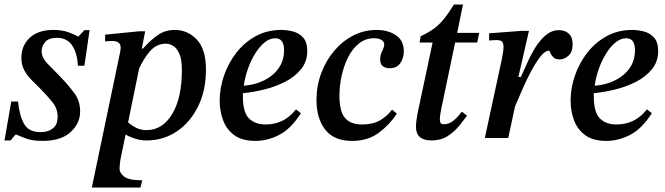

<svg xmlns="http://www.w3.org/2000/svg" viewBox="-22 -613 2953 853"><path d="M167 13Q123 13 94.5 2.5Q66 -8 51 -15H47L25 11H-2L28 -162H58Q65 -96 86 -61Q107 -26 158 -26Q192 -26 213 -42.5Q234 -59 234 -94Q234 -130 212.5 -157Q191 -184 161 -215Q139 -237 118.5 -257.5Q98 -278 85.5 -301.5Q73 -325 73 -356Q73 -410 110 -445Q147 -480 216 -480Q253 -480 281.5 -470Q310 -460 323 -451H327L353 -479H376L353 -321H324Q321 -379 298 -412Q275 -445 231 -445Q195 -445 179 -426.5Q163 -408 163 -386Q163 -357 189.5 -330Q216 -303 250 -268Q285 -231 309.5 -197.5Q334 -164 334 -117Q334 -65 291.5 -26Q249 13 167 13Z M629 11Q602 11 576.5 2.5Q551 -6 536 -15L513 96Q512 104 510.5 116Q509 128 509 137Q509 155 529.5 171.5Q550 188 610 188L602 220H386L512 -383Q513 -388 513.5 -392.5Q514 -397 514 -402Q514 -431 476 -431Q466 -431 455.5 -430Q445 -429 445 -429V-459L596 -474H623L608 -397H613Q649 -437 681 -458.5Q713 -480 754 -480Q812 -480 852.5 -437Q893 -394 893 -304Q893 -210 857.5 -139Q822 -68 762.5 -28.5Q703 11 629 11ZM547 -69Q561 -57 581.5 -46Q602 -35 629 -35Q700 -35 743 -106.5Q786 -178 786 -302Q786 -351 774 -376Q762 -401 746 -410Q730 -419 716 -419Q673 -419 644 -385Q615 -351 596 -308Z M1113 13Q1054 13 1019.5 -12Q985 -37 969.5 -78Q954 -119 954 -166Q954 -221 973 -276.5Q992 -332 1027.5 -378Q1063 -424 1113.5 -452Q1164 -480 1228 -480Q1252 -480 1278.5 -473.5Q1305 -467 1324 -447Q1343 -427 1343 -386Q1343 -339 1315 -305Q1287 -271 1243.5 -249Q1200 -227 1150.5 -215Q1101 -203 1057 -199Q1057 -193 1057 -186Q1057 -114 1084 -87Q1111 -60 1158 -60Q1197 -60 1230.5 -75.5Q1264 -91 1293 -127L1315 -110Q1270 -40 1218 -13.5Q1166 13 1113 13ZM1061 -232Q1111 -236 1151.5 -256Q1192 -276 1216 -310Q1240 -344 1240 -390Q1240 -443 1201 -443Q1176 -443 1153 -424Q1130 -405 1111 -374Q1092 -343 1079 -306Q1066 -269 1061 -232Z M1542 13Q1461 13 1422.5 -37.5Q1384 -88 1384 -168Q1384 -231 1405 -287.5Q1426 -344 1463 -387.5Q1500 -431 1548 -455.5Q1596 -480 1651 -480Q1702 -480 1737 -456.5Q1772 -433 1772 -385Q1772 -355 1756.5 -332.5Q1741 -310 1710 -310Q1667 -310 1667 -349Q1667 -369 1676 -386.5Q1685 -404 1685 -416Q1685 -427 1673.5 -435Q1662 -443 1639 -443Q1602 -443 1573 -420Q1544 -397 1525 -359.5Q1506 -322 1496 -277Q1486 -232 1486 -188Q1486 -117 1511 -88.5Q1536 -60 1587 -60Q1635 -60 1666.5 -78.5Q1698 -97 1720 -126L1741 -108Q1710 -60 1661.5 -23.5Q1613 13 1542 13Z M1895 11Q1826 11 1826 -50Q1826 -63 1828.5 -80.5Q1831 -98 1833 -109L1900 -424H1842L1847 -452Q1881 -468 1904 -484.5Q1927 -501 1947.5 -525.5Q1968 -550 1995 -593H2035L2009 -467H2107L2098 -424H2000L1939 -132Q1939 -132 1935.5 -113.5Q1932 -95 1932 -82Q1932 -73 1935.5 -67Q1939 -61 1950 -61Q1970 -61 1987.5 -73Q2005 -85 2030 -117L2053 -99Q2039 -80 2018 -54Q1997 -28 1967 -8.5Q1937 11 1895 11Z M2236 0H2132L2206 -343Q2209 -357 2212 -374.5Q2215 -392 2215 -405Q2215 -420 2209 -427.5Q2203 -435 2182 -435Q2174 -435 2162.5 -434Q2151 -433 2151 -433V-465L2297 -476H2328L2281 -271H2292Q2304 -296 2319.5 -331.5Q2335 -367 2355.5 -400.5Q2376 -434 2402.5 -456.5Q2429 -479 2462 -479Q2488 -479 2505 -463.5Q2522 -448 2522 -416Q2522 -382 2503.5 -365.5Q2485 -349 2464 -349Q2446 -349 2436.5 -358.5Q2427 -368 2423 -378Q2419 -388 2417 -388Q2400 -388 2380 -363Q2360 -338 2339 -299Q2318 -260 2299.5 -217.5Q2281 -175 2266 -140Z M2672 13Q2613 13 2578.5 -12Q2544 -37 2528.5 -78Q2513 -119 2513 -166Q2513 -221 2532 -276.5Q2551 -332 2586.5 -378Q2622 -424 2672.5 -452Q2723 -480 2787 -480Q2811 -480 2837.5 -473.5Q2864 -467 2883 -447Q2902 -427 2902 -386Q2902 -339 2874 -305Q2846 -271 2802.5 -249Q2759 -227 2709.5 -215Q2660 -203 2616 -199Q2616 -193 2616 -186Q2616 -114 2643 -87Q2670 -60 2717 -60Q2756 -60 2789.5 -75.5Q2823 -91 2852 -127L2874 -110Q2829 -40 2777 -13.5Q2725 13 2672 13ZM2620 -232Q2670 -236 2710.5 -256Q2751 -276 2775 -310Q2799 -344 2799 -390Q2799 -443 2760 -443Q2735 -443 2712 -424Q2689 -405 2670 -374Q2651 -343 2638 -306Q2625 -269 2620 -232Z"/></svg>

Font: STIX Two Text Medium
Style: Italic
Weight: 500
Italic angle: -12°
Designer: Ross Mills, John Hudson & Paul Hanslow, Tiro Typeworks Ltd; with prior portions MicroPress Inc. and Coen Hoffman, Elsevi
Foundry: Tiro Typeworks Ltd
Version: Version 2.13 b171